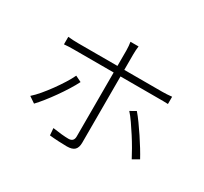

<svg xmlns="http://www.w3.org/2000/svg" viewBox="-153 -955 1262 1190"><g transform="rotate(30 478.0 -360.5)"><path d="M190 -523Q168 -523 151 -522.5Q134 -522 115 -520V-574Q135 -572 150.5 -571Q166 -570 189 -570H469V-681Q469 -695 467.5 -713Q466 -731 464 -740H522Q520 -730 519 -712.5Q518 -695 518 -681V-570H789Q804 -570 822.5 -571Q841 -572 858 -574V-522Q841 -523 823.5 -523Q806 -523 790 -523H518V-49Q518 -14 501.5 2.5Q485 19 446 19Q421 19 384.5 17Q348 15 322 12L318 -38Q350 -33 380.5 -30Q411 -27 431 -27Q469 -27 469 -65V-523ZM94 -139Q118 -160 144.5 -191.5Q171 -223 196 -257.5Q221 -292 243 -327Q265 -362 278 -390L321 -369Q306 -339 283.5 -303Q261 -267 235.5 -231Q210 -195 184.5 -163Q159 -131 138 -109ZM713 -388Q733 -365 756 -333Q779 -301 802 -266.5Q825 -232 845.5 -198.5Q866 -165 880 -139L835 -113Q821 -140 801.5 -174Q782 -208 759.5 -243Q737 -278 714.5 -310.5Q692 -343 672 -365Z"/></g></svg>

Font: Kinto Sans Light
Style: Regular
Weight: 300
Designer: Authors: Ryoko NISHIZUKA  (kana & ideographs); Paul D. Hunt (Latin, Greek & Cyrillic); Wenlong ZHANG  (bopomofo); Sandol
Foundry: Adobe Systems Incorporated, ookami Inc.
Version: Version 0.001